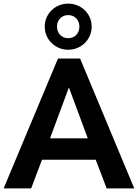

<svg xmlns="http://www.w3.org/2000/svg" viewBox="-27 -1043 763 1063"><path d="M145.5 0 205.6 -158.7H502.9L563.5 0H716.3L416.5 -718.8H293.9L-6.8 0ZM350.6 -767.6C422.9 -767.6 480.5 -824.2 480.5 -895.5C480.5 -967.3 422.9 -1022.9 350.6 -1022.9C278.3 -1022.9 220.7 -967.3 220.7 -895.5C220.7 -824.2 278.3 -767.6 350.6 -767.6ZM355.5 -556.2 459 -277.3H250L353.5 -556.2ZM350.6 -831.5C314.5 -831.5 288.6 -858.4 288.6 -895.5C288.6 -932.6 314.5 -959.5 350.6 -959.5C386.7 -959.5 412.6 -932.6 412.6 -895.5C412.6 -858.4 386.7 -831.5 350.6 -831.5Z"/></svg>

Font: Winston
Style: Bold
Weight: 700
Designer: Vernon Adams, Kim Jin-seong, David Berlow, Cristiano Sobral
Foundry: The Winston Project Authors
Version: Version 3.004